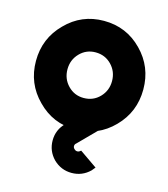

<svg xmlns="http://www.w3.org/2000/svg" viewBox="-109 -597 783 895"><g transform="rotate(15 283.0 -150.0)"><path d="M421 159 336 100Q335 101 334.5 101.5Q334 102 333 102Q327 108 319 108Q311 108 305 102Q298 96 298 88Q298 79 305 74L395 -17H259Q243 -11 233 -1Q195 36 195 88Q195 139 231 176Q268 212 319 212Q370 212 407 176Q410 172 413.5 168Q417 164 421 159ZM283 -360Q329 -360 360 -328Q391 -296 391 -250Q391 -204 360 -172Q329 -140 283 -140Q238 -140 207 -172Q176 -204 176 -250Q176 -296 207 -328Q238 -360 283 -360ZM283 -512Q175 -512 100 -435Q24 -359 24 -250Q24 -141 100 -65Q175 12 283 12Q392 12 467 -65Q542 -141 542 -250Q542 -359 467 -435Q392 -512 283 -512Z"/></g></svg>

Font: Unageo
Style: ExtraBold
Weight: 800
Designer: Richard Sepsi
Foundry: Richard Sepsi
Version: Version 2.000